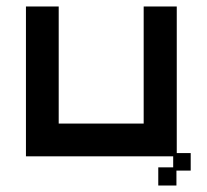

<svg xmlns="http://www.w3.org/2000/svg" viewBox="-20 -470 639 592"><path d="M468 102V46H514V12H60V-450H161V-89H423V-450H525V2H568V56H524V102Z"/></svg>

Font: Pixelify Sans
Style: Regular
Weight: 400
Designer: Stefie Justprince
Foundry: Typecalism Foundryline
Version: Version 1.000;February 13, 2025;FontCreator 15.0.0.3015 64-b